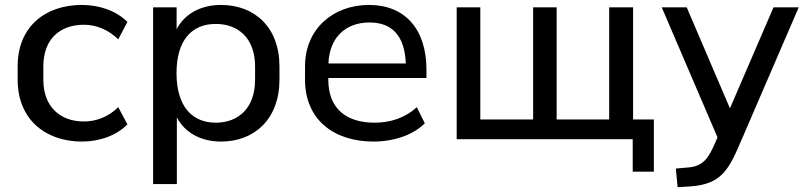

<svg xmlns="http://www.w3.org/2000/svg" viewBox="-20 -569 3292 785"><path d="M315.4 9.8C385.3 9.8 455.1 -13.7 501 -60.5L463.4 -130.9C422.9 -90.3 371.6 -72.3 323.2 -72.3C227.5 -72.3 157.2 -130.9 157.2 -242.7V-297.9C157.2 -411.1 227.1 -467.8 323.2 -467.8C374 -467.8 423.3 -447.3 463.4 -408.2L501 -479.5C456.5 -523.4 389.2 -548.8 314.9 -548.8C166.5 -548.8 52.2 -461.4 52.2 -297.9V-242.7C52.2 -81.5 165 9.8 315.4 9.8Z M703.1 183.6V-89.4C735.4 -26.4 801.8 9.8 883.8 9.8C1020.5 9.8 1122.6 -82.5 1122.6 -243.2V-297.4C1122.6 -458 1020.5 -548.8 883.8 -548.8C801.3 -548.8 734.4 -512.7 702.1 -449.2V-539.1H606V183.6ZM862.3 -67.4C764.6 -67.4 701.7 -135.3 701.7 -270C701.7 -405.3 764.6 -471.2 862.3 -471.2C953.1 -471.2 1022.9 -413.6 1022.9 -297.4V-243.2C1022.9 -125.5 953.1 -67.4 862.3 -67.4Z M1507.3 9.8C1588.4 9.8 1669.4 -16.6 1716.8 -64.9L1684.1 -130.9C1635.3 -85.9 1574.2 -67.4 1511.2 -67.4C1397 -67.4 1322.3 -124 1322.3 -243.2V-250H1723.6V-283.7C1723.6 -450.2 1635.3 -548.8 1488.8 -548.8C1342.8 -548.8 1227.1 -451.7 1227.1 -297.4V-243.2C1227.1 -80.6 1343.8 9.8 1507.3 9.8ZM1490.7 -477.1C1583.5 -477.1 1634.8 -421.9 1639.2 -309.6H1322.8C1327.1 -417.5 1394.5 -477.1 1490.7 -477.1Z M2653.3 132.8V-80.6H2568.4V-539.1H2470.7V-80.6H2255.9V-539.1H2159.7V-80.6H1943.8V-539.1H1847.2V0H2566.9V132.8Z M2905.8 10.7C2877.9 75.7 2856.9 110.8 2793 115.7L2743.2 120.1L2750.5 196.3L2798.8 193.4C2933.6 185.1 2960.9 121.6 3013.7 -1.5L3245.6 -539.1H3142.6L2964.4 -126L2787.6 -539.1H2685.5L2913.6 -7.3Z"/></svg>

Font: Winston
Style: Regular
Weight: 400
Designer: Vernon Adams, Kim Jin-seong, David Berlow, Cristiano Sobral
Foundry: The Winston Project Authors
Version: Version 3.004